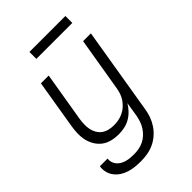

<svg xmlns="http://www.w3.org/2000/svg" viewBox="-266 -814 1133 1133"><g transform="rotate(-45 300.0 -248.0)"><path d="M215 213Q191 213 167 210.5Q143 208 120.5 201Q98 194 78.5 181.5Q59 169 45 151Q31 133 25 109.5Q19 86 23 62H87Q85 78 89.5 92.5Q94 107 103.5 118Q113 129 126 136.5Q139 144 153.5 148Q168 152 184 153.5Q200 155 215 155Q235 155 255.5 151.5Q276 148 295.5 138.5Q315 129 331 114Q347 99 358.5 81Q370 63 376.5 43.5Q383 24 387 3L401 -87Q389 -65 370.5 -46Q352 -27 330 -14.5Q308 -2 283.5 3Q259 8 235 8Q206 8 178 1Q150 -6 128.5 -22Q107 -38 92.5 -62Q78 -86 72 -113Q66 -140 67 -169.5Q68 -199 73 -228L123 -530H188L136 -218Q133 -198 132.5 -177Q132 -156 136 -136.5Q140 -117 150 -100Q160 -83 175.5 -71.5Q191 -60 211 -55Q231 -50 252 -50Q252 -50 252.5 -50Q253 -50 253 -50Q272 -50 291.5 -53.5Q311 -57 330 -66Q349 -75 364.5 -89Q380 -103 391.5 -120Q403 -137 409.5 -156Q416 -175 419 -195L475 -530H540L450 13Q446 40 436.5 66.5Q427 93 411 117Q395 141 372.5 160.5Q350 180 323.5 192Q297 204 269.5 208.5Q242 213 215 213ZM206 -651V-709H506V-651Z"/></g></svg>

Font: Iosevka Curly Light Extended
Style: Italic
Weight: 300
Width: 7
Italic angle: -9°
Monospace: yes
Designer: Belleve Invis
Foundry: Belleve Invis
Version: Version 11.1.0; ttfautohint (v1.8.3)